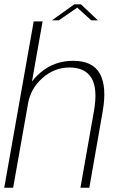

<svg xmlns="http://www.w3.org/2000/svg" viewBox="-25 -886 566 906"><path d="M-5 0H37L176 -785H134ZM354.5 0H396.5L459.5 -360Q480 -476.5 446.5 -537.8Q413 -599 320.5 -599Q232 -599 167.5 -544.8Q103 -490.5 91 -423L107 -396.5Q119.5 -468.5 175.5 -518Q231.5 -567.5 303.5 -567.5Q377 -567.5 407 -517.2Q437 -467 418 -360ZM220 -790H252.5L339.5 -850L405.5 -790H437L357 -865.5H325.5Z"/></svg>

Font: Anybody UltraCondensed Thin ExtraLight
Style: Italic
Weight: 250
Italic angle: -10°
Version: Version 1.111